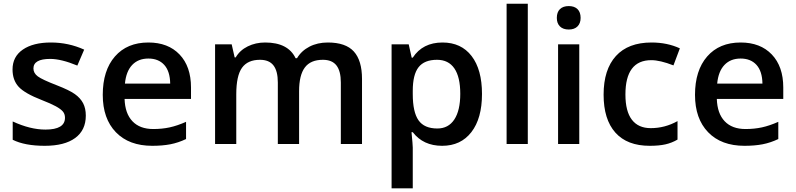

<svg xmlns="http://www.w3.org/2000/svg" viewBox="-20 -780 4311 1040"><path d="M444.8 -153.8Q444.8 -74.7 387.2 -32.5Q329.6 9.8 222.2 9.8Q114.3 9.8 48.8 -22.9V-122.1Q144 -78.1 226.1 -78.1Q332 -78.1 332 -142.1Q332 -162.6 320.3 -176.3Q308.6 -189.9 281.7 -204.6Q254.9 -219.2 207 -237.8Q113.8 -273.9 80.8 -310.1Q47.9 -346.2 47.9 -403.8Q47.9 -473.1 103.8 -511.5Q159.7 -549.8 255.9 -549.8Q351.1 -549.8 436 -511.2L398.9 -424.8Q311.5 -460.9 252 -460.9Q161.1 -460.9 161.1 -409.2Q161.1 -383.8 184.8 -366.2Q208.5 -348.6 288.1 -317.9Q355 -292 385.3 -270.5Q415.5 -249 430.2 -220.9Q444.8 -192.9 444.8 -153.8Z M804.7 9.8Q678.7 9.8 607.7 -63.7Q536.6 -137.2 536.6 -266.1Q536.6 -398.4 602.5 -474.1Q668.5 -549.8 783.7 -549.8Q890.6 -549.8 952.6 -484.9Q1014.6 -419.9 1014.6 -306.2V-244.1H654.8Q657.2 -165.5 697.3 -123.3Q737.3 -81.1 810.1 -81.1Q857.9 -81.1 899.2 -90.1Q940.4 -99.1 987.8 -120.1V-26.9Q945.8 -6.8 902.8 1.5Q859.9 9.8 804.7 9.8ZM783.7 -462.9Q729 -462.9 696 -428.2Q663.1 -393.6 656.7 -327.1H901.9Q900.9 -394 869.6 -428.5Q838.4 -462.9 783.7 -462.9Z M1600.1 0H1484.9V-333Q1484.9 -395 1461.4 -425.5Q1438 -456.1 1388.2 -456.1Q1321.8 -456.1 1290.8 -412.8Q1259.8 -369.6 1259.8 -269V0H1145V-540H1234.9L1251 -469.2H1256.8Q1279.3 -507.8 1322 -528.8Q1364.7 -549.8 1416 -549.8Q1540.5 -549.8 1581.1 -464.8H1588.9Q1612.8 -504.9 1656.2 -527.3Q1699.7 -549.8 1755.9 -549.8Q1852.5 -549.8 1896.7 -501Q1940.9 -452.1 1940.9 -352.1V0H1826.2V-333Q1826.2 -395 1802.5 -425.5Q1778.8 -456.1 1729 -456.1Q1662.1 -456.1 1631.1 -414.3Q1600.1 -372.6 1600.1 -286.1Z M2375 9.8Q2272.5 9.8 2215.8 -64H2209Q2215.8 4.4 2215.8 19V240.2H2101.1V-540H2193.8Q2197.8 -524.9 2210 -467.8H2215.8Q2269.5 -549.8 2377 -549.8Q2478 -549.8 2534.4 -476.6Q2590.8 -403.3 2590.8 -271Q2590.8 -138.7 2533.4 -64.5Q2476.1 9.8 2375 9.8ZM2347.2 -456.1Q2278.8 -456.1 2247.3 -416Q2215.8 -376 2215.8 -288.1V-271Q2215.8 -172.4 2247.1 -128.2Q2278.3 -84 2349.1 -84Q2408.7 -84 2440.9 -132.8Q2473.1 -181.6 2473.1 -272Q2473.1 -362.8 2441.2 -409.4Q2409.2 -456.1 2347.2 -456.1Z M2838.9 0H2724.1V-759.8H2838.9Z M3117.7 0H3002.9V-540H3117.7ZM2996.1 -683.1Q2996.1 -713.9 3012.9 -730.5Q3029.8 -747.1 3061 -747.1Q3091.3 -747.1 3108.2 -730.5Q3125 -713.9 3125 -683.1Q3125 -653.8 3108.2 -637Q3091.3 -620.1 3061 -620.1Q3029.8 -620.1 3012.9 -637Q2996.1 -653.8 2996.1 -683.1Z M3499.5 9.8Q3377 9.8 3313.2 -61.8Q3249.5 -133.3 3249.5 -267.1Q3249.5 -403.3 3316.2 -476.6Q3382.8 -549.8 3508.8 -549.8Q3594.2 -549.8 3662.6 -518.1L3627.9 -425.8Q3555.2 -454.1 3507.8 -454.1Q3367.7 -454.1 3367.7 -268.1Q3367.7 -177.2 3402.6 -131.6Q3437.5 -85.9 3504.9 -85.9Q3581.5 -85.9 3649.9 -124V-23.9Q3619.1 -5.9 3584.2 2Q3549.3 9.8 3499.5 9.8Z M4012.7 9.8Q3886.7 9.8 3815.7 -63.7Q3744.6 -137.2 3744.6 -266.1Q3744.6 -398.4 3810.5 -474.1Q3876.5 -549.8 3991.7 -549.8Q4098.6 -549.8 4160.6 -484.9Q4222.7 -419.9 4222.7 -306.2V-244.1H3862.8Q3865.2 -165.5 3905.3 -123.3Q3945.3 -81.1 4018.1 -81.1Q4065.9 -81.1 4107.2 -90.1Q4148.4 -99.1 4195.8 -120.1V-26.9Q4153.8 -6.8 4110.8 1.5Q4067.9 9.8 4012.7 9.8ZM3991.7 -462.9Q3937 -462.9 3904.1 -428.2Q3871.1 -393.6 3864.7 -327.1H4109.9Q4108.9 -394 4077.6 -428.5Q4046.4 -462.9 3991.7 -462.9Z"/></svg>

Font: f0_58770          
Style: Regular
Weight: 600
Foundry: Ascender Corporation
Version: Version 1.10